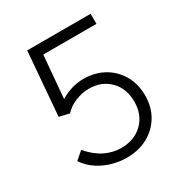

<svg xmlns="http://www.w3.org/2000/svg" viewBox="-167 -823 906 957"><g transform="rotate(-30 286.0 -344.0)"><path d="M289 12Q250 12 208.5 1Q167 -10 129.5 -34Q92 -58 65 -97L110 -136Q151 -88 196 -66Q241 -44 289 -44Q365 -44 412.5 -90.5Q460 -137 460 -212Q460 -288 414 -334.5Q368 -381 294 -381Q254 -381 214.5 -364Q175 -347 153 -321L95 -335L125 -700H490V-642H184L163 -398Q192 -416 226 -426.5Q260 -437 294 -437Q361 -437 412 -408.5Q463 -380 492.5 -329Q522 -278 522 -212Q522 -146 492 -95.5Q462 -45 409.5 -16.5Q357 12 289 12Z"/></g></svg>

Font: Figtree Light Light
Style: Regular
Weight: 300
Version: Version 2.001;gftools[0.9.30]